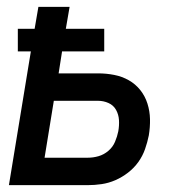

<svg xmlns="http://www.w3.org/2000/svg" viewBox="-20 -540 540 560"><path d="M6 0 70 -390H32V-456H81L92 -520H183L172 -456H284V-390H161L151 -326H266Q290 -326 313 -321.5Q336 -317 355.5 -306Q375 -295 389 -277.5Q403 -260 410 -238Q417 -216 417.5 -192.5Q418 -169 414 -145Q410 -125 403 -105Q396 -85 383.5 -67.5Q371 -50 353.5 -36.5Q336 -23 316.5 -14.5Q297 -6 276.5 -3Q256 0 236 0ZM236 -80Q252 -80 267.5 -84.5Q283 -89 296 -100Q309 -111 315.5 -126.5Q322 -142 325 -157Q328 -174 327 -190Q326 -206 318.5 -219.5Q311 -233 296.5 -239.5Q282 -246 266 -246H137L110 -80Z"/></svg>

Font: Iosevka SS04 Medium Oblique
Style: Regular
Weight: 500
Italic angle: -9°
Monospace: yes
Designer: Belleve Invis
Foundry: Belleve Invis
Version: Version 19.0.0; ttfautohint (v1.8.4)